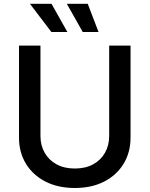

<svg xmlns="http://www.w3.org/2000/svg" viewBox="-20 -964 776 996"><path d="M368.2 11.2Q280.8 11.2 215.6 -22.2Q150.4 -55.7 114.5 -114.7Q78.6 -173.8 78.6 -250V-727.5H189.9V-258.8Q189.9 -210 211.7 -171.6Q233.4 -133.3 273.4 -111.6Q313.5 -89.8 368.2 -89.8Q423.3 -89.8 463.1 -111.6Q502.9 -133.3 524.7 -171.6Q546.4 -210 546.4 -258.8V-727.5H657.2V-250Q657.2 -173.8 621.3 -114.7Q585.4 -55.7 520.5 -22.2Q455.6 11.2 368.2 11.2ZM409.2 -797.9 326.7 -944.3H435.1L491.2 -797.9ZM246.6 -797.9 135.3 -944.3H247.1L329.6 -797.9Z"/></svg>

Font: Inter 16pt Medium
Style: Regular
Weight: 500
Version: Version 4.001;git-66647c0bb